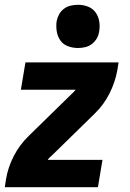

<svg xmlns="http://www.w3.org/2000/svg" viewBox="-20 -780 540 800"><path d="M0 0 5 -33Q13 -82 37 -129Q61 -176 99 -213L278 -388Q283 -392 287 -396.5Q291 -401 295 -406H67L86 -520H474L469 -488Q460 -438 436.5 -391Q413 -344 375 -307L196 -132Q191 -128 186.5 -123.5Q182 -119 179 -114H407L388 0ZM305 -580Q283 -580 263 -587.5Q243 -595 231.5 -611.5Q220 -628 216.5 -649Q213 -670 216 -692Q219 -707 226.5 -720.5Q234 -734 246.5 -743.5Q259 -753 274.5 -756.5Q290 -760 305 -760Q327 -760 346.5 -752.5Q366 -745 378 -728.5Q390 -712 393.5 -691Q397 -670 393 -648Q391 -633 383 -619.5Q375 -606 362.5 -596.5Q350 -587 335 -583.5Q320 -580 305 -580Z"/></svg>

Font: Iosevka Curly Heavy
Style: Italic
Weight: 900
Italic angle: -9°
Monospace: yes
Designer: Belleve Invis
Foundry: Belleve Invis
Version: Version 22.1.2; ttfautohint (v1.8.4)